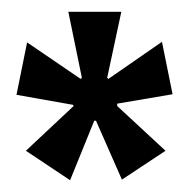

<svg xmlns="http://www.w3.org/2000/svg" viewBox="-20 -700 323 326"><path d="M99 -394 24 -444 105 -520 104 -522 8 -539 26 -628 117 -566 119 -568 96 -680H186L162 -568L164 -566L255 -629L273 -540L179 -524V-520L261 -444L187 -395L143 -495H140Z"/></svg>

Font: Bricolage Grotesque 96pt Condensed
Style: Regular
Weight: 400
Width: 3
Designer: Mathieu Triay
Foundry: Atelier Triay
Version: Version 1.001; ttfautohint (v1.8.4.7-5d5b);gftools[0.9.33.de